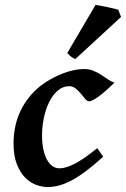

<svg xmlns="http://www.w3.org/2000/svg" viewBox="-20 -736 509 776"><path d="M442.4 -401.9Q432.1 -391.6 418 -378.7Q403.8 -365.7 389.2 -354Q374.5 -342.3 361.3 -334.5Q348.1 -326.7 340.3 -326.7Q332.5 -326.7 324.5 -336.2Q316.4 -345.7 306.9 -357.2Q297.4 -368.7 285.9 -378.2Q274.4 -387.7 260.3 -387.7Q233.9 -387.7 213.1 -369.6Q192.4 -351.6 178.5 -323Q164.6 -294.4 157.2 -259Q149.9 -223.6 149.9 -189.5Q149.9 -157.7 155 -133.1Q160.2 -108.4 169.7 -91.1Q179.2 -73.7 191.9 -64.7Q204.6 -55.7 220.2 -55.7Q246.6 -55.7 283.4 -75Q320.3 -94.2 373 -137.2Q375 -134.8 378.4 -129.6Q381.8 -124.5 385.7 -119.1Q389.6 -113.8 392.8 -109.1Q396 -104.5 397 -102.5Q358.9 -67.9 327.1 -44.2Q295.4 -20.5 268.3 -6.3Q241.2 7.8 217.8 13.9Q194.3 20 172.4 20Q151.9 20 127.7 11.7Q103.5 3.4 82.8 -17.1Q62 -37.6 48.3 -71.8Q34.7 -106 34.7 -157.2Q34.7 -189.9 41.5 -223.6Q48.3 -257.3 63.7 -289.3Q79.1 -321.3 103.8 -350.6Q128.4 -379.9 164.6 -403.8Q178.2 -412.6 196.3 -422.1Q214.4 -431.6 234.9 -439.5Q255.4 -447.3 276.9 -452.1Q298.3 -457 318.8 -457Q340.3 -457 357.4 -450Q374.5 -442.9 388.9 -433.6Q403.3 -424.3 416.3 -415.3Q429.2 -406.2 442.4 -401.9ZM469.2 -667.5 284.7 -497.6Q276.9 -499.5 267.8 -506.6Q258.8 -513.7 252 -522L366.2 -716.3L385.3 -712.9Q398.4 -710.4 413.1 -707.5Q427.7 -704.6 440.7 -701.4Q453.6 -698.2 458 -696.8Z"/></svg>

Font: Gentium Basic
Style: Bold Italic
Weight: 700
Italic angle: -8°
Designer: J. Victor Gaultney and Annie Olsen
Foundry: SIL International
Version: Version 1.102; 2013; Maintenance release